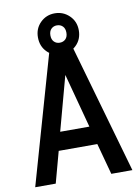

<svg xmlns="http://www.w3.org/2000/svg" viewBox="-95 -941 725 1004"><g transform="rotate(-10 267.0 -439.0)"><path d="M9 0 206 -690H328L525 0H413L368 -166H163L118 0ZM188 -263H343L266 -551ZM159 -769Q159 -816 190.5 -847Q222 -878 267 -878Q312 -878 344 -847Q376 -816 376 -769Q376 -721 344 -690Q312 -659 267 -659Q222 -659 190.5 -690Q159 -721 159 -769ZM225 -768Q225 -746 237 -734Q249 -722 267 -722Q286 -722 298 -734Q310 -746 310 -768Q310 -790 298 -802Q286 -814 267 -814Q249 -814 237 -802Q225 -790 225 -768Z"/></g></svg>

Font: Radio Canada Condensed Medium
Style: Regular
Weight: 500
Width: 3
Designer: Charles Daoud, Etienne Aubert Bonn, Alexandre Saumier Demers, Jacques Le Bailly
Foundry: Radio-Canada
Version: Version 2.104; ttfautohint (v1.8.4.7-5d5b);gftools[0.9.28.de